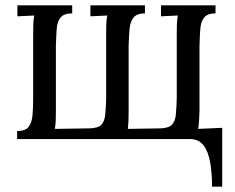

<svg xmlns="http://www.w3.org/2000/svg" viewBox="-20 -520 878 718"><path d="M773 178Q773 128 766 87.5Q759 47 741 23.5Q723 0 690 0H44V-30Q75 -30 87 -45.5Q99 -61 101.5 -88.5Q104 -116 104 -152V-394Q104 -414 104.5 -429.5Q105 -445 108 -462L45 -459V-500H250V-470Q219 -470 206.5 -454.5Q194 -439 192 -411.5Q190 -384 189 -348V-106Q189 -86 188.5 -70.5Q188 -55 185 -38L316 -40Q347 -41 359 -53.5Q371 -66 373.5 -91Q376 -116 377 -152V-394Q377 -414 377.5 -429.5Q378 -445 381 -462L318 -459V-500H522V-470Q492 -470 479.5 -454.5Q467 -439 464.5 -411.5Q462 -384 461 -348V-106Q461 -86 460.5 -70.5Q460 -55 458 -38L580 -40Q611 -41 623 -53.5Q635 -66 637.5 -91Q640 -116 641 -152V-394Q641 -414 641.5 -429.5Q642 -445 645 -462L582 -459V-500H786V-470Q756 -470 743.5 -454.5Q731 -439 729 -411.5Q727 -384 726 -348V-106Q725 -86 724.5 -70.5Q724 -55 721 -38L811 -42V178Z"/></svg>

Font: Lora
Style: Regular
Weight: 400
Designer: Olga Karpushina, Alexei Vanyashin (Cyrillic)
Foundry: Cyreal
Version: Version 3.005; ttfautohint (v1.8.4.7-5d5b)